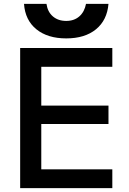

<svg xmlns="http://www.w3.org/2000/svg" viewBox="-20 -980 673 1000"><path d="M85 0V-730H565V-632H195V-430H545V-334H195V-98H565V0ZM325 -780Q228 -780 169.5 -827.5Q111 -875 105 -960H222Q228 -918 255.5 -894.5Q283 -871 325 -871Q366 -871 393 -894.5Q420 -918 428 -960H545Q538 -875 480 -827.5Q422 -780 325 -780Z"/></svg>

Font: M PLUS 2 Medium
Style: Regular
Weight: 500
Designer: Coji Morishita
Foundry: UNDERFOREST DESIGN
Version: Version 1.001